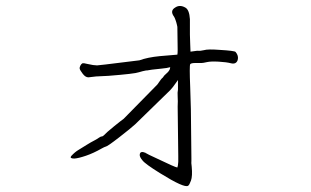

<svg xmlns="http://www.w3.org/2000/svg" viewBox="-20 -580 1040 643"><path d="M600 -555Q614 -548 616 -516V-492V-464Q616 -461 617 -433Q618 -413 618 -407Q623 -408 640 -410H641Q651 -409 663 -412Q676 -416 715 -413Q766 -410 769 -406Q780 -393 776 -379Q771 -364 754 -368Q739 -372 712.5 -373.5Q686 -375 673 -372Q660 -369 655 -369H634Q620 -369 617 -365Q614 -360 617 -288Q620 -214 620 -142L621 -51Q621 -47 621 -41Q620 -36 622 -22Q625 10 619.5 25Q614 40 610 42Q598 51 516 0Q466 -31 457 -43Q447 -55 448 -62Q449 -76 468 -68V-67H469Q471 -65 508 -48Q566 -20 574 -19Q576 -23 577 -38Q577 -56 577 -57Q577 -59 575 -223Q576 -242 575 -256.5Q574 -271 576 -280V-312L571 -305Q558 -286 550 -278Q447 -177 433 -164Q419 -151 379 -120Q339 -89 334 -89Q330 -88 321 -83Q293 -67 268 -58.5Q243 -50 229 -49Q221 -49 218 -51Q215 -53 219 -58Q231 -71 243 -78Q256 -86 270.5 -95Q285 -104 294 -108.5Q303 -113 310 -118Q317 -123 321 -123Q324 -123 328 -127Q335 -135 362 -157Q388 -178 394 -182L507 -297Q521 -318 525 -320Q529 -327 537.5 -334Q546 -341 549 -349Q550 -352 550 -355Q541 -352 519 -350Q480 -346 478 -345Q475 -344 469 -344Q458 -342 445 -338Q432 -333 343 -326L302 -324L276 -321Q266 -321 257 -333Q248 -345 247 -349.5Q246 -354 249 -360Q252 -366 256 -368Q261 -369 272 -366Q294 -361 305 -361L333 -364L447 -378Q474 -388 515 -392Q562 -396 574 -397Q575 -401 575 -414L574 -490Q574 -490 572.5 -497Q571 -504 568 -512.5Q565 -521 563 -524Q548 -544 567 -555Q582 -565 600 -555Z"/></svg>

Font: ToneOZ-Tsuipita-TC
Style: Tsuipita-TC
Weight: 400
Designer: :Jeffrey Xuan (Chih-Lin Hsuan)  :
Foundry: jeffreyx@gmail.com, cjkFonts.io
Version: Version 0.24071